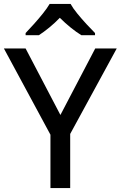

<svg xmlns="http://www.w3.org/2000/svg" viewBox="-20 -962 617 982"><path d="M289 -374 467 -714H577L339 -277V0H238V-273L0 -714H111ZM341 -942Q353 -920 375.5 -892.5Q398 -865 422.5 -838.5Q447 -812 466 -793V-782H396Q370 -798 341.5 -821Q313 -844 286 -871Q260 -844 232.5 -821.5Q205 -799 179 -782H111V-793Q130 -813 153.5 -839Q177 -865 199 -892.5Q221 -920 234 -942Z"/></svg>

Font: Noto Sans New Tai Lue Medium
Style: Regular
Weight: 500
Version: Version 2.003